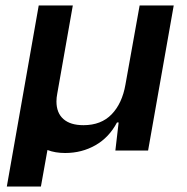

<svg xmlns="http://www.w3.org/2000/svg" viewBox="-20 -552 685 704"><path d="M122 -532H247L190 -209Q187 -194 187 -180Q187 -138 212.5 -115.5Q238 -93 286 -93Q351 -93 389.5 -133Q428 -173 440 -242L492 -532H617L523 0H403L415 -103H409Q380 -48 330 -19.5Q280 9 219 9Q182 9 154 -2L130 132H5Z"/></svg>

Font: Mona Sans SemiBold
Style: Italic
Weight: 600
Italic angle: -11.7°
Designer: Deni Anggara
Foundry: GitHub
Version: Version 2.000